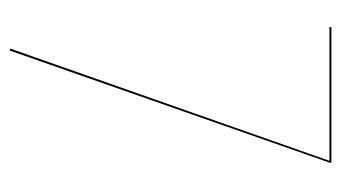

<svg xmlns="http://www.w3.org/2000/svg" viewBox="-174 -526 705 397"><g transform="rotate(90 178.5 -327.5)"><path d="M316.4 -660.2V-656.7L84.5 4.9L80.6 3.4L312.5 -656.2H36.1V-660.2Z"/></g></svg>

Font: Fira Sans Compressed Four
Style: Regular
Weight: 100
Width: 1
Designer: Carrois Corporate & Edenspiekermann AG
Foundry: Carrois Corporate GbR & Edenspiekermann AG
Version: Version 4.203;PS 004.203;hotconv 1.0.88;makeotf.lib2.5.64775